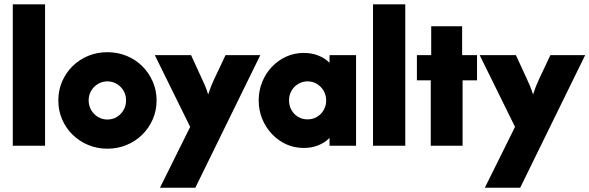

<svg xmlns="http://www.w3.org/2000/svg" viewBox="-20 -687 2778 905"><path d="M40.3 0V-666.7H192.4V0Z M486.1 13.9Q437.5 13.9 395.5 -3.8Q353.5 -21.5 321.9 -52.4Q290.3 -83.3 272.6 -124.7Q254.9 -166 254.9 -213.9Q254.9 -261.1 272.6 -302.4Q290.3 -343.8 321.9 -375Q353.5 -406.2 395.5 -423.6Q437.5 -441 486.1 -441Q534.7 -441 577.1 -423.6Q619.4 -406.2 650.7 -375Q681.9 -343.8 700 -302.4Q718.1 -261.1 718.1 -213.9Q718.1 -166 700 -124.7Q681.9 -83.3 650.7 -52.4Q619.4 -21.5 577.1 -3.8Q534.7 13.9 486.1 13.9ZM486.1 -123.6Q511.1 -123.6 530.9 -135.8Q550.7 -147.9 562.5 -168.4Q574.3 -188.9 574.3 -213.9Q574.3 -238.9 562.5 -259Q550.7 -279.2 530.6 -291.3Q510.4 -303.5 486.1 -303.5Q461.8 -303.5 441.7 -291.3Q421.5 -279.2 409.7 -259Q397.9 -238.9 397.9 -213.9Q397.9 -188.9 409.7 -168.4Q421.5 -147.9 441.7 -135.8Q461.8 -123.6 486.1 -123.6Z M734 197.9 876.4 -88.9 709.7 -427.1H880.6L931.9 -315.3Q940.3 -297.9 947.6 -280.2Q954.9 -262.5 961.1 -241.7Q968.1 -262.5 975 -280.2Q981.9 -297.9 990.3 -315.3L1043.1 -427.1H1206.9L900.7 197.9Z M1411.8 10.4Q1367.4 10.4 1329.2 -6.9Q1291 -24.3 1261.8 -55.2Q1232.6 -86.1 1216 -126.7Q1199.3 -167.4 1199.3 -213.9Q1199.3 -259.7 1216 -300.7Q1232.6 -341.7 1261.8 -372.2Q1291 -402.8 1329.2 -420.1Q1367.4 -437.5 1411.8 -437.5Q1449.3 -437.5 1480.2 -425.3Q1511.1 -413.2 1533.3 -391V-427.1H1658.3V0H1533.3V-36.8Q1511.1 -14.6 1480.2 -2.1Q1449.3 10.4 1411.8 10.4ZM1429.2 -124.3Q1454.2 -124.3 1474 -136.1Q1493.8 -147.9 1505.6 -168.1Q1517.4 -188.2 1517.4 -213.2Q1517.4 -238.9 1505.6 -259Q1493.8 -279.2 1474 -291.3Q1454.2 -303.5 1429.9 -303.5Q1405.6 -303.5 1385.4 -291.3Q1365.3 -279.2 1353.8 -259Q1342.4 -238.9 1342.4 -213.9Q1342.4 -188.9 1353.8 -168.4Q1365.3 -147.9 1385.1 -136.1Q1404.9 -124.3 1429.2 -124.3Z M1738.2 0V-666.7H1890.3V0Z M2010.4 0V-308.3H1945.1V-427.1H2012.5V-563.2H2158.3V-427.1H2228.5V-308.3H2160.4V0Z M2265.3 197.9 2407.6 -88.9 2241 -427.1H2411.8L2463.2 -315.3Q2471.5 -297.9 2478.8 -280.2Q2486.1 -262.5 2492.4 -241.7Q2499.3 -262.5 2506.2 -280.2Q2513.2 -297.9 2521.5 -315.3L2574.3 -427.1H2738.2L2431.9 197.9Z"/></svg>

Font: Afacad Flux ExtraBold
Style: Regular
Weight: 800
Designer: Kristian Moeller
Foundry: Dicotype
Version: Version 1.100